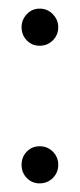

<svg xmlns="http://www.w3.org/2000/svg" viewBox="-20 -466 185 445"><path d="M72 -360Q90 -360 102.5 -372.5Q115 -385 115 -403Q115 -420 102.5 -433Q90 -446 72 -446Q54 -446 42 -433Q30 -420 30 -403Q30 -385 42 -372.5Q54 -360 72 -360ZM72 -41Q90 -41 102.5 -53.5Q115 -66 115 -84Q115 -102 102.5 -114.5Q90 -127 72 -127Q54 -127 42 -114.5Q30 -102 30 -84Q30 -66 42 -53.5Q54 -41 72 -41Z"/></svg>

Font: Catamaran Thin ExtraLight
Style: Regular
Weight: 250
Version: Version 2.000